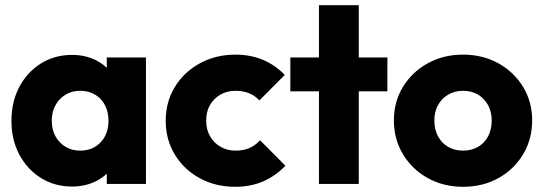

<svg xmlns="http://www.w3.org/2000/svg" viewBox="-20 -707 2088 738"><path d="M257 10Q190 10 137.2 -23Q84.5 -56 54.2 -113Q24 -170 24 -242.5Q24 -315.5 54.2 -372.8Q84.5 -430 137.2 -463Q190 -496 257 -496Q306 -496 345.5 -477Q385 -458 409.8 -424.5Q434.5 -391 438 -348V-138Q434.5 -95 410 -61.5Q385.5 -28 345.8 -9Q306 10 257 10ZM288 -128Q337 -128 367 -160.2Q397 -192.5 397 -243Q397 -277 383.5 -302.8Q370 -328.5 345.5 -343.2Q321 -358 288.5 -358Q256.5 -358 232 -343.2Q207.5 -328.5 193.2 -302.5Q179 -276.5 179 -243Q179 -209.5 193 -183.5Q207 -157.5 231.8 -142.8Q256.5 -128 288 -128ZM390.5 0V-130.5L413.5 -249L390.5 -366.5V-486H541V0Z M884 11Q808.5 11 747.8 -22Q687 -55 652 -112.8Q617 -170.5 617 -242.5Q617 -315.5 652.2 -373Q687.5 -430.5 748.5 -463.8Q809.5 -497 885.5 -497Q942.5 -497 990 -477.2Q1037.5 -457.5 1074.5 -419L977 -321Q960 -339.5 937.2 -348.8Q914.5 -358 885.5 -358Q853 -358 827.5 -343.5Q802 -329 787.2 -303.5Q772.5 -278 772.5 -243.5Q772.5 -209.5 787.2 -183.5Q802 -157.5 827.8 -142.8Q853.5 -128 885.5 -128Q916 -128 939.2 -138.2Q962.5 -148.5 979.5 -168L1077 -70Q1038.5 -30 990.8 -9.5Q943 11 884 11Z M1206 0V-687H1359V0ZM1096 -356V-486H1469V-356Z M1760 11Q1684.5 11 1624.2 -22.5Q1564 -56 1529 -114Q1494 -172 1494 -244Q1494 -316 1528.8 -373Q1563.5 -430 1623.8 -463.5Q1684 -497 1759.5 -497Q1835.5 -497 1895.5 -463.8Q1955.5 -430.5 1990.5 -373.2Q2025.5 -316 2025.5 -244Q2025.5 -172 1990.8 -114Q1956 -56 1896 -22.5Q1836 11 1760 11ZM1759.5 -128Q1792.5 -128 1817.5 -142.5Q1842.5 -157 1856.2 -183.2Q1870 -209.5 1870 -243.5Q1870 -277.5 1855.8 -303.2Q1841.5 -329 1817 -343.5Q1792.5 -358 1759.5 -358Q1727.5 -358 1702.5 -343.2Q1677.5 -328.5 1663.5 -302.8Q1649.5 -277 1649.5 -243Q1649.5 -209.5 1663.5 -183.2Q1677.5 -157 1702.5 -142.5Q1727.5 -128 1759.5 -128Z"/></svg>

Font: Outfit Thin
Style: Regular
Weight: 100
Designer: Rodrigo Fuenzalida
Foundry: fragTYPE
Version: Version 1.100;gftools[0.9.27]